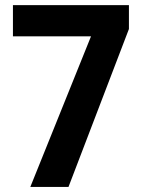

<svg xmlns="http://www.w3.org/2000/svg" viewBox="-20 -734 561 754"><path d="M99.1 0 337.4 -591.3H30.8V-713.9H486.3V-620.1L249 0Z"/></svg>

Font: Open Sans SemiCondensed
Style: Bold
Weight: 700
Width: 4
Designer: Monotype Design Team
Foundry: Monotype Imaging Inc.
Version: Version 3.003